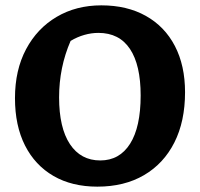

<svg xmlns="http://www.w3.org/2000/svg" viewBox="-20 -686 748 718"><path d="M344 12Q249 12 180 -28Q111 -68 73.5 -142Q36 -216 36 -319Q36 -424 77.5 -502Q119 -580 192 -623Q265 -666 359 -666Q455 -666 525.5 -626.5Q596 -587 634 -514Q672 -441 672 -341Q672 -232 632 -153Q592 -74 518.5 -31Q445 12 344 12ZM355 -86Q427 -86 466.5 -148.5Q506 -211 506 -329Q506 -443 466 -503Q426 -563 348 -563Q322 -563 295.5 -555.5Q269 -548 244 -533Q201 -434 201 -322Q201 -208 241.5 -147Q282 -86 355 -86Z"/></svg>

Font: Piazzolla SC
Style: Bold
Weight: 700
Designer: Juan Pablo del Peral
Foundry: Huerta Tipografica
Version: Version 1.330